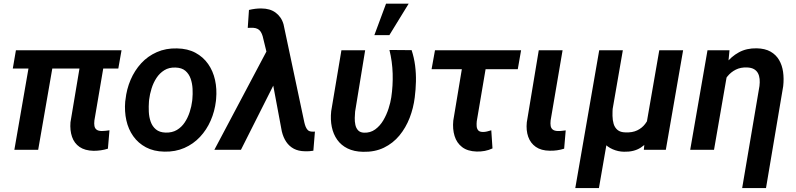

<svg xmlns="http://www.w3.org/2000/svg" viewBox="-20 -795 4227 1019"><path d="M625 -528.3 607.9 -431.2H47.9L64.5 -528.3ZM274.4 -528.3 182.6 0H56.2L147.9 -528.3ZM418 -528.3H544.4L481 -155.8Q479 -138.7 481.2 -126.5Q483.4 -114.3 492.2 -107.2Q501 -100.1 519.5 -99.6Q529.8 -99.6 540.3 -100.8Q550.8 -102.1 561 -103.5L552.7 -5.9Q534.2 0 514.9 2.7Q495.6 5.4 476.6 5.4Q430.7 4.4 402.3 -15.1Q374 -34.7 362.3 -68.8Q350.6 -103 354 -146Z M644.5 -255.9 646 -266.1Q651.9 -321.8 673.1 -371.3Q694.3 -420.9 729.2 -459Q764.2 -497.1 812.3 -518.3Q860.4 -539.6 919.4 -538.1Q976.1 -537.1 1017.3 -514.9Q1058.6 -492.7 1084.7 -455.3Q1110.8 -418 1121.3 -370.4Q1131.8 -322.8 1127 -270L1126 -259.3Q1119.6 -204.1 1098.1 -155Q1076.7 -106 1041.5 -68.4Q1006.3 -30.8 958.5 -9.8Q910.6 11.2 852.1 9.8Q795.9 8.8 754.6 -13.2Q713.4 -35.2 687.3 -72Q661.1 -108.9 650.6 -156.2Q640.1 -203.6 644.5 -255.9ZM771.5 -266.1 770.5 -255.4Q768.6 -230.5 769.8 -202.1Q771 -173.8 779.8 -148.9Q788.6 -124 807.6 -108.2Q826.7 -92.3 858.9 -91.3Q893.6 -90.3 918.7 -105.2Q943.8 -120.1 960.4 -145.3Q977.1 -170.4 986.8 -200.7Q996.6 -231 1000 -259.8L1001 -270Q1003.4 -294.9 1002 -323.7Q1000.5 -352.5 991.7 -377.7Q982.9 -402.8 963.9 -419.2Q944.8 -435.5 912.1 -436.5Q877.4 -438 852.3 -422.4Q827.1 -406.7 810.5 -381.3Q793.9 -356 784.4 -325.4Q774.9 -294.9 771.5 -266.1Z M1434.6 -349.1 1258.8 0H1117.7L1404.3 -541L1494.1 -538.1ZM1368.2 -750Q1390.1 -750 1408.7 -744.6Q1427.2 -739.3 1442.1 -728.5Q1457 -717.8 1468 -702.1Q1479 -686.5 1484.9 -665.5L1595.2 -145.5Q1597.7 -134.3 1601.8 -123.5Q1606 -112.8 1613 -105.2Q1620.1 -97.7 1633.3 -96.7Q1637.7 -96.2 1642.3 -96.2Q1647 -96.2 1651.4 -96.7L1643.1 4.9Q1631.8 6.8 1620.6 7.6Q1609.4 8.3 1598.1 7.8Q1564 7.3 1539.6 -5.6Q1515.1 -18.6 1499.3 -42Q1483.4 -65.4 1475.6 -98.1L1404.3 -479L1374 -603Q1370.1 -616.2 1364 -626Q1357.9 -635.7 1348.1 -641.1Q1338.4 -646.5 1323.7 -647.5Q1316.4 -647.9 1309.3 -647.5Q1302.2 -647 1294.9 -647L1301.3 -742.2Q1317.4 -746.1 1334.5 -748.3Q1351.6 -750.5 1368.2 -750Z M1792 -528.3H1918L1864.7 -202.6Q1863.3 -188 1862.8 -169.2Q1862.3 -150.4 1866 -132.8Q1869.6 -115.2 1880.4 -103.5Q1891.1 -91.8 1911.6 -90.8Q1945.3 -89.4 1970.9 -107.9Q1996.6 -126.5 2014.2 -156.2Q2031.7 -186 2042.2 -218.8Q2052.7 -251.5 2056.6 -278.3Q2065.9 -340.3 2064 -404.5Q2062 -468.8 2046.9 -529.8L2164.6 -528.8Q2177.7 -488.8 2183.1 -446.8Q2188.5 -404.8 2187.5 -362.3Q2186.5 -319.8 2181.2 -278.3Q2174.3 -221.7 2154.1 -169.4Q2133.8 -117.2 2099.9 -75.9Q2065.9 -34.7 2017.6 -11.2Q1969.2 12.2 1906.7 10.7Q1858.9 9.8 1824.7 -7.1Q1790.5 -23.9 1769.8 -53.2Q1749 -82.5 1741 -121.1Q1732.9 -159.7 1737.8 -205.1ZM1966.8 -608.4 2028.8 -775.4H2148.9L2046.4 -608.4Z M2745.6 -528.3 2728 -427.7H2270.5L2288.6 -528.3ZM2447.8 -528.3H2574.2L2510.3 -151.4Q2508.8 -137.7 2509.8 -125Q2510.7 -112.3 2517.6 -103.8Q2524.4 -95.2 2541 -94.7Q2553.2 -94.2 2564.5 -97.2Q2575.7 -100.1 2587.4 -103.5L2593.8 -7.3Q2573.7 2 2553 5.9Q2532.2 9.8 2509.8 9.3Q2461.4 7.8 2432.6 -14.4Q2403.8 -36.6 2392.6 -73.2Q2381.3 -109.9 2385.7 -154.8Z M2839.4 -528.3H2965.8L2902.3 -155.8Q2900.4 -138.7 2902.6 -126.5Q2904.8 -114.3 2913.8 -107.2Q2922.9 -100.1 2940.9 -99.6Q2951.2 -99.1 2961.7 -100.6Q2972.2 -102.1 2982.4 -103L2974.1 -5.9Q2955.6 0 2936.3 2.7Q2917 5.4 2897.5 4.9Q2852.1 4.4 2823.7 -15.4Q2795.4 -35.2 2783.4 -69.1Q2771.5 -103 2775.9 -146Z M3479 -528.3H3605.5L3513.7 0H3397L3409.7 -129.4ZM3443.8 -246.6 3490.2 -248Q3485.8 -204.6 3474.1 -158.9Q3462.4 -113.3 3439.7 -74.2Q3417 -35.2 3380.9 -11.7Q3344.7 11.7 3291.5 10.3Q3260.7 9.8 3231.9 -2.7Q3203.1 -15.1 3182.9 -38.6Q3162.6 -62 3157.7 -95.2L3165 -225.1H3231.9Q3230.5 -203.1 3230.7 -180.2Q3231 -157.2 3236.8 -137.5Q3242.7 -117.7 3257.6 -105.2Q3272.5 -92.8 3299.8 -92.3Q3335.9 -90.8 3361.6 -103Q3387.2 -115.2 3403.8 -137Q3420.4 -158.7 3430.2 -187Q3439.9 -215.3 3443.8 -246.6ZM3160.2 -528.3H3285.6L3158.7 203.1H3033.2Z M3840.3 -408.2 3769.5 0H3643.1L3734.9 -528.3H3851.6ZM3794.9 -281.7 3765.6 -280.3Q3771 -327.1 3787.4 -373.5Q3803.7 -419.9 3832.3 -457.5Q3860.8 -495.1 3901.6 -517.3Q3942.4 -539.6 3996.1 -538.6Q4040.5 -537.6 4069.6 -521Q4098.6 -504.4 4114.7 -476.8Q4130.9 -449.2 4136 -413.6Q4141.1 -377.9 4136.7 -337.9L4045.4 203.1H3918.9L4010.7 -338.4Q4013.2 -358.4 4011.5 -375.7Q4009.8 -393.1 4002.7 -406.5Q3995.6 -419.9 3981.7 -428Q3967.8 -436 3945.3 -437Q3911.1 -438.5 3885.3 -425.5Q3859.4 -412.6 3841.1 -390.1Q3822.8 -367.7 3811.5 -339.4Q3800.3 -311 3794.9 -281.7Z"/></svg>

Font: Roboto SemiBold
Style: Italic
Weight: 600
Designer: Christian Robertson
Foundry: Google
Version: Version 3.009; 2024